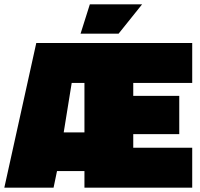

<svg xmlns="http://www.w3.org/2000/svg" viewBox="-25 -869 927 889"><path d="M143 -670H865V-485H592V-425H805V-248H592V-185H865V0H366V-77H239L223 0H-5ZM366 -256V-485H307L270 -256ZM391 -849H633L524 -713H348Z"/></svg>

Font: Cairo Black
Style: Regular
Weight: 900
Designer: Mohamed Gaber, Accademia di Belle Arti di Urbino and others
Foundry: Kief Type Foundry, Accademia di Belle Arti di Urbino and others
Version: Version 3.011